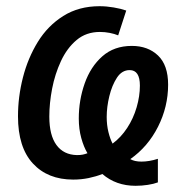

<svg xmlns="http://www.w3.org/2000/svg" viewBox="-20 -569 603 619"><path d="M417 30Q354 30 310 -8Q290 0 266 5Q242 10 216 10Q134 10 86 -42Q38 -94 38 -194Q38 -257 54 -319.5Q70 -382 102 -434Q134 -486 184 -517.5Q234 -549 301 -549Q323 -549 346.5 -545Q370 -541 387 -535L361 -455Q349 -460 333.5 -463Q318 -466 302 -466Q258 -466 227 -440Q196 -414 176.5 -372Q157 -330 148 -283Q139 -236 139 -193Q139 -133 162 -101.5Q185 -70 228 -69Q239 -69 246.5 -70.5Q254 -72 262 -75Q250 -95 242 -124Q234 -153 234 -187Q234 -246 253 -300Q272 -354 310 -387.5Q348 -421 405 -421Q457 -421 489.5 -390Q522 -359 522 -296Q522 -225 489.5 -160.5Q457 -96 400 -56Q414 -48 436 -48Q461 -48 489 -57V19Q476 24 456.5 27Q437 30 417 30ZM343 -106Q370 -126 390 -156.5Q410 -187 420.5 -223Q431 -259 431 -293Q431 -343 398 -343Q373 -343 357 -318.5Q341 -294 332.5 -259Q324 -224 324 -192Q324 -166 329.5 -143.5Q335 -121 343 -106Z"/></svg>

Font: Noto Sans SemiCondensed Medium
Style: Italic
Weight: 500
Width: 4
Italic angle: -12°
Designer: Monotype Design Team
Foundry: Monotype Imaging Inc.
Version: Version 2.013; ttfautohint (v1.8.4.7-5d5b)